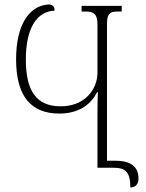

<svg xmlns="http://www.w3.org/2000/svg" viewBox="-20 -740 646 847"><path d="M555 87C577 87 591 72 591 49C591 -9 552 -31 488 -31H452V-633C452 -678 463 -689 497 -689H517V-714H340V-689H361C393 -689 410 -678 410 -633V-421C410 -342 351 -271 248 -271C138 -271 94 -342 94 -478C94 -615 142 -690 221 -693C221 -702 219 -723 189 -720C108 -712 51 -630 51 -478C51 -315 117 -239 242 -239C315 -239 376 -269 408 -333H412C411 -308 410 -284 410 -261V0H480C533 0 555 18 555 87Z"/></svg>

Font: Noto Serif Georgian Condensed ExtraLight
Style: Regular
Weight: 200
Width: 3
Designer: Monotype Design Team, Akaki Razmadze
Foundry: Google LLC
Version: Version 2.003